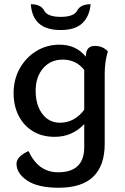

<svg xmlns="http://www.w3.org/2000/svg" viewBox="-20 -633 584 897"><path d="M260.3 -59.6Q327.6 -59.6 373.5 -120.1V-306.2Q335.4 -354.5 273.4 -354.5Q216.3 -354.5 181.4 -314Q146.5 -273.4 146.5 -208.5Q146.5 -166 159.9 -132.6Q173.3 -99.1 199 -79.3Q224.6 -59.6 260.3 -59.6ZM254.4 244.1Q156.7 244.1 106.9 210.4Q57.1 176.8 57.1 132.3Q57.1 98.1 113.3 72.8Q158.7 171.9 251.5 171.9Q373.5 171.9 373.5 54.2V-53.2Q317.4 6.3 235.4 6.3Q176.8 6.3 133.8 -19.8Q90.8 -45.9 67.1 -92.3Q43.5 -138.7 43.5 -197.8Q43.5 -262.2 72.5 -313.7Q101.6 -365.2 150.4 -394.8Q199.2 -424.3 258.3 -424.3Q335.4 -424.3 380.9 -368.2Q380.9 -418.5 422.9 -418.5Q460 -418.5 483.9 -393.1Q469.2 -343.8 469.2 -289.6V38.1Q469.2 244.1 254.4 244.1ZM263.7 -492.7Q196.3 -492.7 162.1 -523.4Q127.9 -554.2 124 -613.3Q170.9 -613.3 186.3 -583.7Q201.7 -554.2 263.7 -554.2Q325.2 -554.2 340.8 -583.7Q356.4 -613.3 403.3 -613.3Q398.4 -556.6 364.7 -524.7Q331.1 -492.7 263.7 -492.7Z"/></svg>

Font: Bainsley
Style: Regular
Weight: 400
Designer: Paul James MIller
Foundry: High-Logic / Made with FontCreator
Version: Version 1.411;March 28, 2021;FontCreator 13.0.0.2683 64-bit